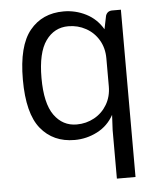

<svg xmlns="http://www.w3.org/2000/svg" viewBox="-54 -604 704 852"><g transform="rotate(-5 298.5 -178.0)"><path d="M515.1 -543.5V201.7H432.1V-14.2L435.5 -82Q409.2 -34.2 361.6 -9.8Q314 14.6 260.7 14.6Q165.5 14.6 110.1 -53.2Q54.7 -121.1 54.7 -272Q54.7 -422.4 110.1 -490.2Q165.5 -558.1 260.7 -558.1Q314 -558.1 360.8 -534.2Q407.7 -510.3 435.1 -463.4L447.3 -522.9Q454.6 -543.5 476.6 -543.5ZM432.1 -209.5V-334Q432.1 -379.9 411.1 -415.5Q390.1 -451.2 354.2 -470.9Q318.4 -490.7 275.9 -490.7Q213.4 -490.7 175.5 -437.7Q137.7 -384.8 137.7 -272Q137.7 -159.2 175.5 -106.2Q213.4 -53.2 275.9 -53.2Q318.4 -53.2 354.2 -73Q390.1 -92.8 411.1 -128.4Q432.1 -164.1 432.1 -209.5Z"/></g></svg>

Font: Lycee Sans
Style: Regular
Weight: 400
Designer: Justin Alvin
Foundry: Alkove Design
Version: Version 1.030